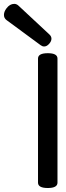

<svg xmlns="http://www.w3.org/2000/svg" viewBox="-169 -945 337 977"><path d="M74.2 11.7Q24.4 11.7 24.4 -15.6V-647Q24.4 -674.3 74.2 -674.3Q123.5 -674.3 123.5 -647V-15.6Q123.5 11.7 74.2 11.7ZM55.7 -708.5Q46.4 -708.5 38.1 -714.8L-135.7 -842.8Q-148.9 -852.5 -148.9 -869.1Q-148.9 -885.7 -136.2 -902.3Q-119.1 -925.3 -96.7 -925.3Q-84.5 -925.3 -74.7 -916L83 -769Q92.8 -759.8 92.8 -748Q92.8 -735.4 82 -723.1Q69.8 -708.5 55.7 -708.5Z"/></svg>

Font: Gayathri
Style: Bold
Weight: 700
Designer: Binoy Dominic <binoy.domenic@gmail.com>
Foundry: SMC
Version: Version 1.000